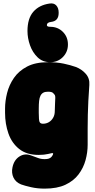

<svg xmlns="http://www.w3.org/2000/svg" viewBox="-20 -894 565 1139"><path d="M245 225Q202 225 164.5 216.5Q127 208 105 200Q73 187 60 159.5Q47 132 54 99Q63 55 95 34.5Q127 14 164 28Q185 35 203.5 42.5Q222 50 245 50Q260 50 269 47Q278 44 284 38Q290 32 294 23Q297 17 293.5 15Q290 13 285 15Q276 17 264.5 19.5Q253 22 240 23.5Q227 25 210 25Q138 25 94 -10Q50 -45 30 -102Q10 -159 10 -225V-250Q10 -294 22 -342Q34 -390 62.5 -431.5Q91 -473 140.5 -499Q190 -525 265 -525Q318 -525 358 -516.5Q398 -508 429 -497Q464 -484 488.5 -456.5Q513 -429 510 -390Q506 -337 504 -294.5Q502 -252 501 -213Q500 -174 500 -131.5Q500 -89 500 -35Q500 10 487.5 56Q475 102 446 140.5Q417 179 368 202Q319 225 245 225ZM235 -160Q254 -160 269.5 -169Q285 -178 295 -195Q305 -212 305 -235Q305 -261 306.5 -279.5Q308 -298 308 -314Q308 -325 305.5 -329.5Q303 -334 296 -341Q292 -346 284 -348Q276 -350 265 -350Q247 -350 236.5 -344Q226 -338 220 -326Q214 -314 212 -295Q210 -276 210 -250V-225Q210 -182 214.5 -171Q219 -160 235 -160ZM278 -525Q233 -525 203 -554Q173 -583 158 -625.5Q143 -668 143 -710Q143 -784 177.5 -824Q212 -864 274 -873Q300 -877 314 -861.5Q328 -846 328 -820V-817Q328 -769 283 -764Q258 -761 258 -745Q258 -735 278 -735ZM278 -735Q323 -735 353 -705Q383 -675 383 -630Q383 -586 353 -555.5Q323 -525 278 -525Q234 -525 203.5 -555.5Q173 -586 173 -630Q173 -675 203.5 -705Q234 -735 278 -735Z"/></svg>

Font: Winky Sans Black
Style: Regular
Weight: 900
Designer: Simon Atzbach
Foundry: typofactur
Version: Version 1.205